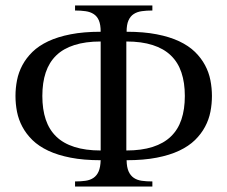

<svg xmlns="http://www.w3.org/2000/svg" viewBox="-20 -682 831 702"><path d="M348.1 -530.3Q292.5 -530.3 252 -517.3Q211.4 -504.4 185.5 -479.2Q159.7 -454.1 147.2 -417Q134.8 -379.9 134.8 -331.1Q134.8 -282.2 147.2 -245.1Q159.7 -208 185.5 -182.9Q211.4 -157.7 252 -144.8Q292.5 -131.8 348.1 -131.8ZM655.8 -331.1Q655.8 -379.9 643.3 -417Q630.9 -454.1 604.7 -479.2Q578.6 -504.4 538.1 -517.3Q497.6 -530.3 441.9 -530.3V-131.8Q497.6 -131.8 538.1 -144.8Q578.6 -157.7 604.7 -182.9Q630.9 -208 643.3 -245.1Q655.8 -282.2 655.8 -331.1ZM754.9 -331.1Q754.9 -301.8 749.3 -273.2Q743.7 -244.6 729.7 -218.5Q715.8 -192.4 692.9 -169.9Q669.9 -147.5 635.3 -131.1Q600.6 -114.7 553 -105.5Q505.4 -96.2 442.9 -96.2Q443.4 -70.3 450.2 -55.2Q457 -40 469.2 -31.7Q481.4 -23.4 498.5 -21Q515.6 -18.6 537.1 -18.6V0H254.4V-18.6Q275.4 -18.6 292.5 -21Q309.6 -23.4 321.8 -31.7Q334 -40 340.6 -55.2Q347.2 -70.3 348.1 -96.2Q285.6 -96.2 238.3 -105.5Q190.9 -114.7 156.2 -131.1Q121.6 -147.5 98.6 -169.9Q75.7 -192.4 61.8 -218.5Q47.9 -244.6 42.2 -273.2Q36.6 -301.8 36.6 -331.1Q36.6 -359.9 42.2 -388.7Q47.9 -417.5 61.8 -443.6Q75.7 -469.7 98.6 -492.2Q121.6 -514.6 156.2 -531Q190.9 -547.4 238.3 -556.6Q285.6 -565.9 348.1 -565.9Q348.1 -591.8 341.6 -607.2Q335 -622.6 322.5 -630.6Q310.1 -638.7 292.7 -641.1Q275.4 -643.6 254.4 -643.6V-662.1H537.1V-643.6Q515.6 -643.6 498.3 -641.1Q481 -638.7 468.8 -630.6Q456.5 -622.6 449.7 -607.2Q442.9 -591.8 442.9 -565.9Q505.4 -565.9 553 -556.6Q600.6 -547.4 635.3 -531Q669.9 -514.6 692.9 -492.2Q715.8 -469.7 729.7 -443.6Q743.7 -417.5 749.3 -388.7Q754.9 -359.9 754.9 -331.1Z"/></svg>

Font: Doulos SIL Compact
Style: Regular
Weight: 400
Designer: Walt Agee, Victor Gaultney, Peter Martin, Debbi Hosken
Foundry: SIL International
Version: Version 4.110; 2011; Maintenance release ; LnSpcTght